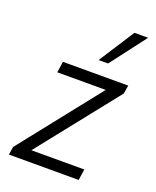

<svg xmlns="http://www.w3.org/2000/svg" viewBox="-138 -817 730 898"><g transform="rotate(20 227.0 -368.0)"><path d="M17 0 23 -40 358 -463 356 -439H98L106 -494H431L424 -452L88 -29L92 -55H372L364 0ZM260 -559 374 -736H442L307 -559Z"/></g></svg>

Font: Nunito Sans 7pt Condensed Light
Style: Italic
Weight: 300
Width: 3
Italic angle: -9°
Designer: Vernon Adams
Foundry: Vernon Adams
Version: Version 3.101;gftools[0.9.27]